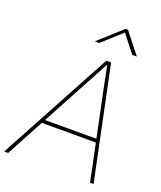

<svg xmlns="http://www.w3.org/2000/svg" viewBox="-192 -1054 976 1161"><g transform="rotate(20 295.5 -474.0)"><path d="M-23.9 0 368.7 -727.5H399.4L551.3 0H528.8L411.1 -563.5Q403.3 -602.5 395.3 -641.6Q387.2 -680.7 379.4 -719.7H388.2Q367.2 -680.7 346.7 -641.6Q326.2 -602.5 304.7 -563.5L1.5 0ZM123 -240.7 127 -263.2H487.3L483.4 -240.7ZM292 -813.5H264.2L264.6 -814.9L413.1 -948.2H427.7L532.7 -814.9L532.2 -813.5H503.9L416.5 -925.8Z"/></g></svg>

Font: Inter 24pt Thin
Style: Italic
Weight: 250
Italic angle: -9.3988°
Version: Version 4.001;git-66647c0bb